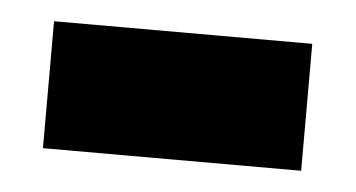

<svg xmlns="http://www.w3.org/2000/svg" viewBox="-27 -376 408 220"><g transform="rotate(5 176.5 -266.0)"><path d="M28 -193V-339H325V-193Z"/></g></svg>

Font: Bricolage Grotesque 24pt ExtraBold
Style: Regular
Weight: 800
Designer: Mathieu Triay
Foundry: Atelier Triay
Version: Version 1.001;gftools[0.9.33.dev8+g029e19f]